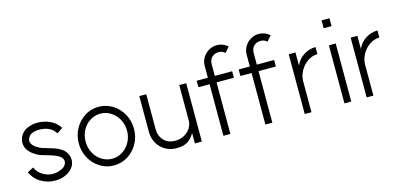

<svg xmlns="http://www.w3.org/2000/svg" viewBox="-67 -1189 3394 1626"><g transform="rotate(-15 1630.0 -376.5)"><path d="M337 -428Q296 -454 237 -454Q163 -454 139 -411Q131 -393 131 -382Q131 -365 149 -343Q160 -329 177 -320Q199 -305 226 -296L261 -286Q324 -269 357.5 -252Q391 -235 407 -216Q419 -203 428 -182.5Q437 -162 437 -139Q437 -112 424 -85Q401 -44 353 -22Q337 -14 316.5 -9Q296 -4 279 -3Q270 -2 253 -2Q190 -2 127 -40Q78 -72 51 -130L105 -158Q106 -156 112.5 -143Q119 -130 131.5 -116Q144 -102 159 -92Q185 -76 207 -69Q229 -62 254 -62Q268 -62 275 -63Q298 -65 327 -78Q343 -85 353 -93Q363 -101 370 -113Q377 -127 377 -140Q377 -160 361 -176Q350 -188 325.5 -200Q301 -212 245 -228L210 -238Q178 -246 145 -268Q121 -282 103 -303Q89 -317 80 -338Q71 -359 71 -383Q71 -411 85 -439Q106 -477 142.5 -494Q179 -511 216 -514Q223 -515 239 -515Q271 -515 305.5 -506Q340 -497 371 -478Q406 -455 430 -418L380 -384Q360 -412 337 -428Z M954 -254Q954 -309 929 -354Q904 -399 862.5 -425Q821 -451 772 -451Q723 -451 681.5 -425Q640 -399 615.5 -354Q591 -309 591 -254Q591 -199 615.5 -153.5Q640 -108 682 -82Q724 -56 772 -56Q821 -56 862.5 -82Q904 -108 929 -153.5Q954 -199 954 -254ZM772 -511Q839 -511 895 -476Q951 -441 983 -382Q1015 -323 1015 -254Q1015 -185 983 -126Q951 -67 895 -32Q839 3 772 3Q706 3 650.5 -32Q595 -67 563 -126Q531 -185 531 -254Q531 -323 563 -382Q595 -441 650.5 -476Q706 -511 772 -511Z M1327 -65Q1373 -65 1408 -85Q1443 -105 1462 -136Q1481 -167 1481 -200V-512H1542V0H1481V-92Q1458 -49 1422 -25Q1386 -1 1324 -1Q1266 -1 1222 -27.5Q1178 -54 1154 -98Q1130 -142 1130 -192V-509H1191V-203Q1191 -143 1228 -104Q1265 -65 1327 -65Z M1731 0V-452H1633V-509H1731V-612Q1731 -651 1750.5 -684Q1770 -717 1803 -736.5Q1836 -756 1875 -756Q1928 -756 1970 -719L1930 -673Q1917 -685 1904.5 -690Q1892 -695 1875 -695Q1838 -695 1815 -672Q1792 -649 1792 -612V-509H1944V-452H1792V0Z M2099 0V-452H2001V-509H2099V-612Q2099 -651 2118.5 -684Q2138 -717 2171 -736.5Q2204 -756 2243 -756Q2296 -756 2338 -719L2298 -673Q2285 -685 2272.5 -690Q2260 -695 2243 -695Q2206 -695 2183 -672Q2160 -649 2160 -612V-509H2312V-452H2160V0Z M2679 -524V-462Q2634 -462 2593 -434.5Q2552 -407 2527.5 -362.5Q2503 -318 2503 -270V0H2444V-524H2503V-409Q2527 -463 2575 -493.5Q2623 -524 2679 -524Z M2856 -729V-660H2787V-729ZM2792 -509H2852V0H2792Z M3222 -524V-462Q3177 -462 3136 -434.5Q3095 -407 3070.5 -362.5Q3046 -318 3046 -270V0H2987V-524H3046V-409Q3070 -463 3118 -493.5Q3166 -524 3222 -524Z"/></g></svg>

Font: SUIT Light
Style: Regular
Weight: 300
Designer: Sunn Youn; Korean Glyphs from Source Han Sans (Sandoll Communications; Soo-young Jang, Joo-yeon Kang)
Foundry: Sunn
Version: Version 1.006